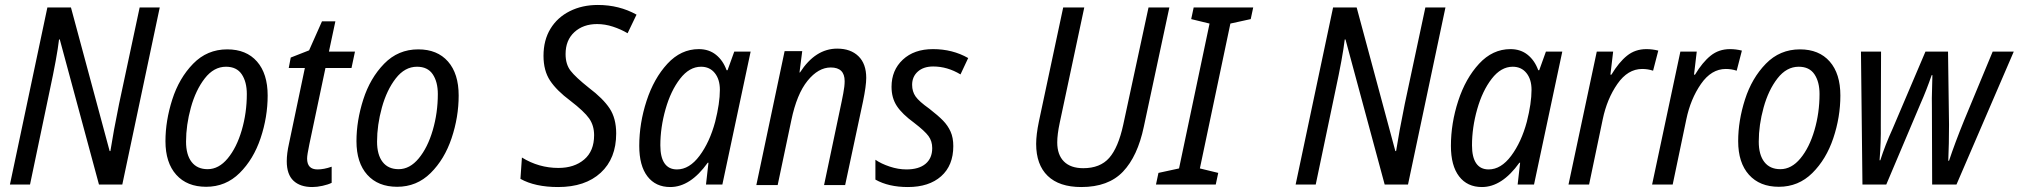

<svg xmlns="http://www.w3.org/2000/svg" viewBox="-20 -744 8138 774"><path d="M171 -714H266L422 -135H425Q437 -212 460 -325L543 -714H624L473 0H379L221 -585H218Q210 -516 180 -377L101 0H20Z M647 -175Q647 -257 674.5 -343Q702 -429 758.5 -487Q815 -545 896 -545Q973 -545 1016 -496Q1059 -447 1059 -359Q1059 -272 1030.5 -187Q1002 -102 946 -46.5Q890 9 811 9Q734 9 690.5 -39.5Q647 -88 647 -175ZM975 -365Q975 -414 954.5 -444.5Q934 -475 891 -475Q842 -475 805.5 -428Q769 -381 749.5 -310.5Q730 -240 730 -173Q730 -120 752.5 -91Q775 -62 817 -62Q862 -62 898 -105.5Q934 -149 954.5 -219Q975 -289 975 -365Z M1136 -94Q1136 -125 1145 -165L1209 -470H1144L1152 -512L1226 -541L1278 -658H1332L1306 -536H1411L1397 -470H1292L1227 -162Q1218 -119 1218 -105Q1218 -61 1260 -61Q1286 -61 1317 -72V-7Q1303 0 1280.5 5Q1258 10 1239 10Q1190 10 1163 -15.5Q1136 -41 1136 -94Z M1417 -175Q1417 -257 1444.5 -343Q1472 -429 1528.5 -487Q1585 -545 1666 -545Q1743 -545 1786 -496Q1829 -447 1829 -359Q1829 -272 1800.5 -187Q1772 -102 1716 -46.5Q1660 9 1581 9Q1504 9 1460.5 -39.5Q1417 -88 1417 -175ZM1745 -365Q1745 -414 1724.5 -444.5Q1704 -475 1661 -475Q1612 -475 1575.5 -428Q1539 -381 1519.5 -310.5Q1500 -240 1500 -173Q1500 -120 1522.5 -91Q1545 -62 1587 -62Q1632 -62 1668 -105.5Q1704 -149 1724.5 -219Q1745 -289 1745 -365Z M2078 -23 2084 -109Q2152 -67 2231 -67Q2295 -67 2335 -101Q2375 -135 2375 -199Q2375 -238 2355 -266.5Q2335 -295 2279 -338Q2224 -379 2197.5 -419Q2171 -459 2171 -519Q2171 -582 2199 -628Q2227 -674 2277 -699Q2327 -724 2390 -724Q2476 -724 2546 -685L2510 -610Q2483 -626 2451 -636.5Q2419 -647 2387 -647Q2331 -647 2295.5 -614.5Q2260 -582 2260 -526Q2260 -485 2280 -459Q2300 -433 2354 -390Q2411 -347 2437.5 -307Q2464 -267 2464 -206Q2464 -105 2401.5 -47.5Q2339 10 2230 10Q2137 10 2078 -23Z M2557 -156Q2557 -247 2586.5 -337.5Q2616 -428 2670.5 -487Q2725 -546 2797 -546Q2838 -546 2866.5 -523Q2895 -500 2909 -461H2913L2940 -536H3006L2892 0H2826L2836 -88H2833Q2763 10 2682 10Q2623 10 2590 -33Q2557 -76 2557 -156ZM2863 -253Q2882 -328 2882 -382Q2882 -424 2861.5 -449.5Q2841 -475 2806 -475Q2759 -475 2721.5 -426.5Q2684 -378 2663 -304Q2642 -230 2642 -158Q2642 -110 2659 -85.5Q2676 -61 2709 -61Q2759 -61 2800 -116Q2841 -171 2863 -253Z M3143 -538H3214L3203 -452H3205Q3267 -548 3355 -548Q3409 -548 3440.5 -517.5Q3472 -487 3472 -430Q3472 -398 3459 -335L3387 2H3302L3373 -335Q3374 -340 3379.5 -368Q3385 -396 3385 -417Q3385 -472 3329 -472Q3279 -472 3235.5 -418.5Q3192 -365 3170 -259L3115 2H3029Z M3509 -20V-100Q3532 -84 3566.5 -72.5Q3601 -61 3634 -61Q3684 -61 3711 -83.5Q3738 -106 3738 -147Q3738 -175 3723 -195.5Q3708 -216 3665 -249Q3617 -284 3595.5 -316.5Q3574 -349 3574 -394Q3574 -461 3619.5 -503.5Q3665 -546 3741 -546Q3820 -546 3883 -510L3852 -444Q3799 -476 3742 -476Q3703 -476 3680 -455.5Q3657 -435 3657 -402Q3657 -375 3671 -355Q3685 -335 3726 -306Q3762 -278 3781.5 -258Q3801 -238 3812 -213.5Q3823 -189 3823 -155Q3823 -77 3774 -33.5Q3725 10 3640 10Q3562 10 3509 -20Z M4157 -164Q4157 -201 4168 -254L4266 -714H4351L4252 -249Q4242 -202 4242 -170Q4242 -120 4269 -93Q4296 -66 4347 -66Q4415 -66 4451.5 -107.5Q4488 -149 4508 -241L4610 -714H4694L4591 -233Q4566 -114 4507 -52Q4448 10 4339 10Q4250 10 4203.5 -35Q4157 -80 4157 -164Z M4650 -47 4733 -65 4856 -649 4782 -667 4792 -714H5032L5022 -667L4940 -649L4817 -65L4891 -47L4881 0H4640Z M5354 -714H5449L5605 -135H5608Q5620 -212 5643 -325L5726 -714H5807L5656 0H5562L5404 -585H5401Q5393 -516 5363 -377L5284 0H5203Z M5829 -156Q5829 -247 5858.5 -337.5Q5888 -428 5942.5 -487Q5997 -546 6069 -546Q6110 -546 6138.5 -523Q6167 -500 6181 -461H6185L6212 -536H6278L6164 0H6098L6108 -88H6105Q6035 10 5954 10Q5895 10 5862 -33Q5829 -76 5829 -156ZM6135 -253Q6154 -328 6154 -382Q6154 -424 6133.5 -449.5Q6113 -475 6078 -475Q6031 -475 5993.5 -426.5Q5956 -378 5935 -304Q5914 -230 5914 -158Q5914 -110 5931 -85.5Q5948 -61 5981 -61Q6031 -61 6072 -116Q6113 -171 6135 -253Z M6417 -536H6483L6472 -443H6476Q6506 -493 6539 -519.5Q6572 -546 6617 -546Q6641 -546 6665 -540L6644 -459Q6623 -466 6600 -466Q6542 -466 6500 -405.5Q6458 -345 6441 -263L6386 0H6303Z M6754 -536H6820L6809 -443H6813Q6843 -493 6876 -519.5Q6909 -546 6954 -546Q6978 -546 7002 -540L6981 -459Q6960 -466 6937 -466Q6879 -466 6837 -405.5Q6795 -345 6778 -263L6723 0H6640Z M6987 -175Q6987 -257 7014.5 -343Q7042 -429 7098.5 -487Q7155 -545 7236 -545Q7313 -545 7356 -496Q7399 -447 7399 -359Q7399 -272 7370.5 -187Q7342 -102 7286 -46.5Q7230 9 7151 9Q7074 9 7030.5 -39.5Q6987 -88 6987 -175ZM7315 -365Q7315 -414 7294.5 -444.5Q7274 -475 7231 -475Q7182 -475 7145.5 -428Q7109 -381 7089.5 -310.5Q7070 -240 7070 -173Q7070 -120 7092.5 -91Q7115 -62 7157 -62Q7202 -62 7238 -105.5Q7274 -149 7294.5 -219Q7315 -289 7315 -365Z M7482 -536H7563L7562 -240Q7563 -172 7557 -98H7560Q7579 -158 7610 -226L7742 -536H7833L7837 -241Q7837 -165 7834 -96H7837Q7861 -168 7898 -259L8013 -536H8098L7867 0H7769L7768 -311Q7767 -340 7769 -402L7770 -441H7767Q7746 -380 7722 -326L7584 0H7488Z"/></svg>

Font: Noto Sans UI Narrow
Style: Italic
Weight: 400
Width: 4
Italic angle: -12°
Designer: Monotype Design Team
Foundry: Monotype Imaging Inc.
Version: Version 1.001